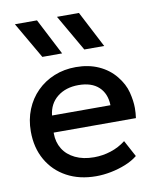

<svg xmlns="http://www.w3.org/2000/svg" viewBox="-86 -827 744 908"><g transform="rotate(-10 286.0 -373.0)"><path d="M302.5 15Q222.5 15 162 -17.8Q101.5 -50.5 67.8 -109.5Q34 -168.5 34 -246.5Q34 -303.5 53.5 -351.8Q73 -400 108.5 -435.5Q144 -471 191.8 -490.5Q239.5 -510 296 -510Q357.5 -510 405.5 -488.2Q453.5 -466.5 485.2 -427.5Q517 -388.5 527.5 -346.8Q538 -305 538 -271Q538 -247.5 534.5 -223H139.5Q139.5 -221 139.5 -219Q139.5 -177 159.5 -144.5Q179.5 -112 217.8 -93.5Q256 -75 308 -75Q350 -75 389.2 -87.8Q428.5 -100.5 460.5 -125.5L503 -46.5Q479 -27 445 -13.2Q411 0.5 374 7.8Q337 15 302.5 15ZM146 -304H426.5Q425 -360 390.8 -392Q356.5 -424 293.5 -424Q232.5 -424 192.2 -392Q152 -360 146 -304ZM350.5 -585 250 -759.5H355.5L446 -585ZM149 -585 48 -759.5H154L244 -585Z"/></g></svg>

Font: Geologica EX
Style: Regular
Weight: 400
Designer: Sindre Bremnes, Frode Helland
Foundry: Monokrom Skriftforlag AS
Version: Version 1.010;gftools[0.9.28]